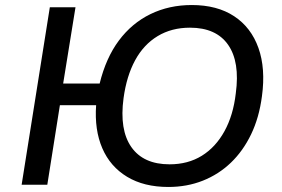

<svg xmlns="http://www.w3.org/2000/svg" viewBox="-20 -734 1122 763"><path d="M649 9Q552 9 485 -31.5Q418 -72 386.5 -145Q355 -218 362 -316H218L168 0H66L178 -705H280L231 -402H376Q401 -504 452.5 -573Q504 -642 578 -678Q652 -714 742 -714Q843 -714 910.5 -669.5Q978 -625 1007 -543.5Q1036 -462 1021 -352Q1010 -267 978 -200.5Q946 -134 897.5 -87.5Q849 -41 786 -16Q723 9 649 9ZM654 -81Q727 -81 782 -115Q837 -149 872 -212.5Q907 -276 917 -363Q934 -488 886.5 -556Q839 -624 735 -624Q662 -624 606.5 -590.5Q551 -557 517 -494.5Q483 -432 471 -344Q454 -218 502 -149.5Q550 -81 654 -81Z"/></svg>

Font: Nunito Sans 7pt Medium
Style: Italic
Weight: 500
Italic angle: -9°
Designer: Vernon Adams
Foundry: Vernon Adams
Version: Version 3.101;gftools[0.9.27]